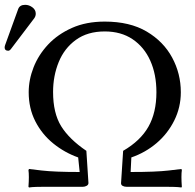

<svg xmlns="http://www.w3.org/2000/svg" viewBox="-45 -789 823 811"><path d="M140.6 0Q124 0 106.9 0.5Q89.8 1 77.6 2.9L75.2 0Q78.6 -46.4 75.2 -70.8L77.6 -75.2Q77.6 -75.2 131.3 -68.8Q185.1 -62.5 291.5 -62.5L285.2 -124Q227.5 -144.5 179.9 -183.1Q132.3 -221.7 104.2 -276.6Q76.2 -331.5 76.2 -399.4Q76.2 -452.1 96.9 -504.9Q117.7 -557.6 158.4 -601.1Q199.2 -644.5 259 -671.1Q318.8 -697.8 397.5 -697.8Q503.4 -697.8 574.5 -655.8Q645.5 -613.8 682.1 -545.9Q718.8 -478 718.8 -399.4Q718.8 -335.9 691.2 -280.3Q663.6 -224.6 616.5 -184.6Q569.3 -144.5 509.8 -124L506.8 -62.5Q613.8 -62.5 667.5 -68.8Q721.2 -75.2 721.2 -75.2L723.1 -70.8Q719.7 -46.4 723.1 0L721.2 2.9Q708 1 691.2 0.5Q674.3 0 657.2 0H489.7Q480.5 0 473.4 -3.7Q466.3 -7.3 466.3 -15.1L475.1 -151.9Q548.3 -194.3 582 -253.9Q615.7 -313.5 615.7 -399.4Q615.7 -475.1 589.8 -532.7Q564 -590.3 515.1 -623.3Q466.3 -656.2 397.5 -656.2Q324.7 -656.2 275.6 -620.6Q226.6 -585 202.9 -526.6Q179.2 -468.3 179.2 -400.4Q179.2 -311.5 213.1 -256.3Q247.1 -201.2 319.8 -151.9L328.6 -16.1Q328.6 -8.3 321 -4.2Q313.5 0 305.2 0ZM61.5 -768.6Q77.6 -768.6 91.8 -758.1Q106 -747.6 106 -731.4Q106 -721.2 100.1 -712.4L2 -583Q-3.9 -574.7 -10.3 -574.7Q-25.4 -574.7 -25.4 -588.4Q-25.4 -592.8 -23.4 -598.6L31.7 -750.5Q38.1 -768.6 61.5 -768.6Z"/></svg>

Font: Kurinto Seri
Style: Regular
Weight: 400
Designer: Kurinto was developed by Clint Goss from a range of fonts that are compatible with the SIL Open Font License Version 1.1
Foundry: Clinton F. Goss
Version: Version 2.196; July 25, 2020